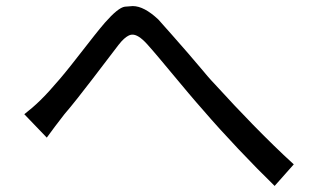

<svg xmlns="http://www.w3.org/2000/svg" viewBox="-20 -654 1040 632"><path d="M134 -201C149 -222 171 -251 192 -278C243 -337 325 -448 370 -506C397 -541 413 -540 416 -540C428 -540 443 -532 464 -509C510 -458 586 -362 650 -290C717 -212 810 -114 884 -42L947 -113C859 -193 761 -296 700 -363C684 -380 667 -398 650 -419L598 -480C563 -520 529 -559 501 -590C470 -619 442 -634 417 -634C414 -634 406 -633 391 -632C376 -630 354 -612 325 -579C282 -529 224 -449 176 -393C125 -333 97 -307 60 -278Z"/></svg>

Font: Spoqa Han Sans Neo Regular
Style: Regular
Weight: 400
Designer: [Spoqa Han Sans Neo] Dong-huui Kim  Younghwa Kang  Yujin Lee  [Noto Sans] Ryoko NISHIZUKA  (kana & ideographs); Paul D. 
Foundry: Spoqa (http://www.spoqa-han-sans.com)
Version: Version 1.000